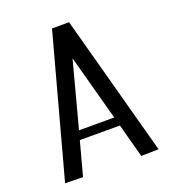

<svg xmlns="http://www.w3.org/2000/svg" viewBox="-138 -866 876 973"><g transform="rotate(-20 300.0 -380.0)"><path d="M299 -583 395 -229H205ZM551 -1 345 -761H253L47 -1L143 1L192 -181H408L457 1Z"/></g></svg>

Font: LXGW Marker Gothic
Style: Regular
Weight: 400
Version: Version 1.001